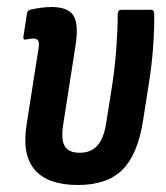

<svg xmlns="http://www.w3.org/2000/svg" viewBox="-20 -520 474 548"><path d="M202 8Q117 8 79.5 -35Q42 -78 56 -165L89 -376Q93 -396 89.5 -403Q86 -410 74 -410Q70 -410 64.5 -409Q59 -408 53 -407Q45 -406 47 -416L57 -482Q58 -491 69 -493Q83 -496 98 -498Q113 -500 127 -500Q173 -500 189 -476.5Q205 -453 196 -393L160 -162Q154 -121 165 -102.5Q176 -84 208 -84Q239 -84 257.5 -104Q276 -124 283 -168L298 -263Q308 -325 312 -381.5Q316 -438 316 -480Q316 -492 327 -492H412Q420 -492 420 -481Q421 -441 417 -385.5Q413 -330 403 -270L388 -174Q373 -79 329.5 -35.5Q286 8 202 8Z"/></svg>

Font: Sofia Sans Condensed
Style: Bold Italic
Weight: 700
Italic angle: -9°
Version: Version 4.100